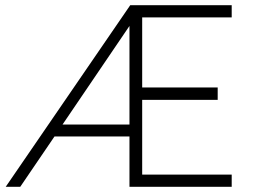

<svg xmlns="http://www.w3.org/2000/svg" viewBox="-20 -720 981 740"><path d="M2 0 482 -700H873V-653H528V-383H819V-335H528V-47H873V0H479V-194H190L58 0ZM479 -240V-620L221 -240Z"/></svg>

Font: Readex Pro ExtraLight
Style: Regular
Weight: 200
Designer: Bonnie Shaver-Troup, Thomas Jockin
Foundry: Lexend
Version: Version 1.203; ttfautohint (v1.8.3)